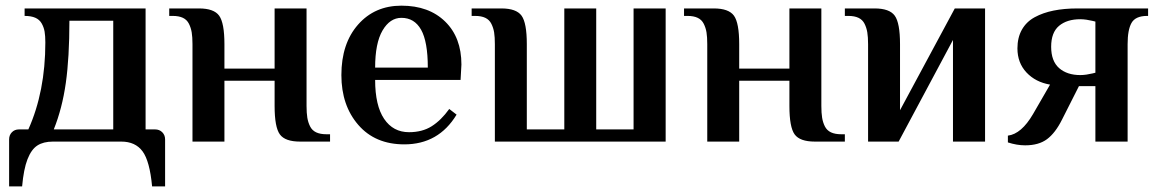

<svg xmlns="http://www.w3.org/2000/svg" viewBox="-20 -500 4084 678"><path d="M12.2 158.2V-7.8Q12.2 -22.9 22 -33Q31.7 -43 46.9 -43H80.1Q140.1 -176.8 140.1 -350.1Q140.1 -373 137.5 -388.4Q134.8 -403.8 127.2 -417.2Q119.6 -430.7 104.7 -437.3Q89.8 -443.8 66.9 -443.8V-470.2H494.1V-43H527.8Q543 -43 553 -33Q563 -22.9 563 -7.8V158.2H517.1Q508.8 68.8 483.4 34.4Q458 0 408.2 0H167Q133.3 0 112.1 13.7Q90.8 27.3 77.1 62.3Q63.5 97.2 58.1 158.2ZM169.9 -43H379.9V-426.8H225.1Q225.1 -296.9 212.4 -207Q199.7 -117.2 169.9 -43Z M659.7 0V-344.2Q659.7 -369.1 657 -385.5Q654.3 -401.9 647.2 -416Q640.1 -430.2 626 -437Q611.8 -443.8 589.8 -443.8H577.6V-470.2H682.6Q735.4 -470.2 753.9 -444.6Q772.5 -418.9 772.5 -344.2V-257.8H949.7V-470.2H1062.5V-126Q1062.5 -101.1 1065.2 -84.5Q1067.9 -67.9 1075 -53.7Q1082 -39.6 1096.4 -32.7Q1110.8 -25.9 1132.8 -25.9H1145.5V0H1039.6Q986.8 0 968.3 -25.4Q949.7 -50.8 949.7 -126V-214.8H772.5V0Z M1407.7 9.8Q1304.7 9.8 1245.1 -59.1Q1185.5 -127.9 1185.5 -234.9Q1185.5 -346.2 1244.4 -413.1Q1303.2 -480 1397.5 -480Q1494.6 -480 1552 -423.8Q1609.4 -367.7 1609.4 -272L1606.4 -217.8H1304.7Q1304.7 -127.4 1336.4 -80.3Q1368.2 -33.2 1424.3 -33.2Q1471.2 -33.2 1504.4 -54.2Q1537.6 -75.2 1566.4 -115.2L1592.3 -95.2Q1528.8 9.8 1407.7 9.8ZM1304.7 -261.2H1490.7Q1490.7 -353 1467 -395Q1443.4 -437 1397.5 -437Q1356.9 -437 1330.8 -392.3Q1304.7 -347.7 1304.7 -261.2Z M1727.5 0V-344.2Q1727.5 -369.1 1724.9 -385.5Q1722.2 -401.9 1715.1 -416Q1708 -430.2 1693.8 -437Q1679.7 -443.8 1657.7 -443.8H1645.5V-470.2H1750.5Q1803.2 -470.2 1821.8 -444.6Q1840.3 -418.9 1840.3 -344.2V-43H1972.7V-470.2H2085.4V-43H2217.3V-470.2H2330.6V0Z M2477.5 0V-344.2Q2477.5 -369.1 2474.9 -385.5Q2472.2 -401.9 2465.1 -416Q2458 -430.2 2443.8 -437Q2429.7 -443.8 2407.7 -443.8H2395.5V-470.2H2500.5Q2553.2 -470.2 2571.8 -444.6Q2590.3 -418.9 2590.3 -344.2V-257.8H2767.6V-470.2H2880.4V-126Q2880.4 -101.1 2883.1 -84.5Q2885.7 -67.9 2892.8 -53.7Q2899.9 -39.6 2914.3 -32.7Q2928.7 -25.9 2950.7 -25.9H2963.4V0H2857.4Q2804.7 0 2786.1 -25.4Q2767.6 -50.8 2767.6 -126V-214.8H2590.3V0Z M3045.4 0V-344.2Q3045.4 -369.1 3042.7 -385.5Q3040 -401.9 3033 -416Q3025.9 -430.2 3011.7 -437Q2997.6 -443.8 2975.6 -443.8H2963.4V-470.2H3068.4Q3121.1 -470.2 3139.6 -444.6Q3158.2 -418.9 3158.2 -344.2V-110.8L3351.6 -470.2H3458.5V0H3345.2V-358.9L3153.3 0Z M3600.1 13.2Q3570.8 13.2 3539.1 2.9V-21Q3586.9 -26.9 3627.9 -97.2L3688 -201.2Q3636.7 -210 3604.7 -244.1Q3572.8 -278.3 3572.8 -329.1Q3572.8 -367.2 3588.6 -395.3Q3604.5 -423.3 3633.8 -439.2Q3663.1 -455.1 3700.4 -462.6Q3737.8 -470.2 3785.2 -470.2H4034.2V-443.8H4029.8Q3989.3 -443.4 3975.6 -418.9Q3961.9 -394.5 3961.9 -344.2V0H3848.1V-195.8H3790L3730 -77.1Q3706.5 -30.3 3677.2 -8.5Q3647.9 13.2 3600.1 13.2ZM3794.9 -234.9Q3805.2 -234.9 3816.7 -236.6Q3828.1 -238.3 3837.9 -240.7Q3847.7 -243.2 3848.1 -243.2V-423.8Q3847.7 -423.8 3837.9 -426.3Q3828.1 -428.7 3816.7 -430.4Q3805.2 -432.1 3794.9 -432.1Q3747.6 -432.1 3719.7 -408.7Q3691.9 -385.3 3691.9 -335Q3691.9 -284.2 3720 -259.5Q3748 -234.9 3794.9 -234.9Z"/></svg>

Font: El Messiri SemiBold
Style: Regular
Weight: 600
Designer: Mohamed Gaber
Foundry: Kief Type Foundry
Version: Version 2.007;PS 002.007;hotconv 1.0.88;makeotf.lib2.5.64775